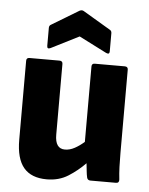

<svg xmlns="http://www.w3.org/2000/svg" viewBox="-52 -761 633 817"><g transform="rotate(5 264.0 -353.0)"><path d="M178 11Q112 11 79.5 -27.5Q47 -66 47 -147V-484Q47 -497 60 -497H188Q202 -497 202 -484V-182Q202 -122 244 -122Q265 -122 286 -133.5Q307 -145 326 -162V-484Q326 -497 339 -497H467Q481 -497 481 -484V-129Q481 -97 482 -69Q483 -41 486 -15Q487 0 473 0H364Q352 0 349 -11Q346 -24 344.5 -39.5Q343 -55 341 -72Q309 -39 269.5 -14Q230 11 178 11ZM146 -547Q131 -540 131 -555V-632Q131 -642 139 -646L255 -716Q265 -721 273 -716L391 -646Q398 -642 398 -632V-555Q398 -540 383 -547L265 -607Z"/></g></svg>

Font: Sofia Sans Semi Condensed Black
Style: Regular
Weight: 900
Designer: Botio Nikoltchev, Ani Petrova
Foundry: lettersoup
Version: Version 4.100; ttfautohint (v1.8.4.7-5d5b)